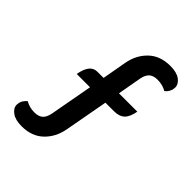

<svg xmlns="http://www.w3.org/2000/svg" viewBox="-236 -836 1102 1102"><g transform="rotate(45 315.0 -284.5)"><path d="M28 72Q28 66 29 63Q30 49 38.5 35.5Q47 22 59 13Q90 32 131 32Q164 32 182 16.5Q200 1 207 -34L255 -296H147Q163 -389 221 -389H272L299 -540Q313 -614 363 -661.5Q413 -709 495 -709Q547 -709 574.5 -688.5Q602 -668 602 -641Q602 -635 601 -632Q600 -618 592 -604.5Q584 -591 572 -582Q540 -601 499 -601Q466 -601 448 -585.5Q430 -570 423 -535L397 -389H546Q537 -339 514.5 -317.5Q492 -296 449 -296H380L331 -29Q317 45 267 92.5Q217 140 135 140Q84 140 56 119.5Q28 99 28 72Z"/></g></svg>

Font: K2D
Style: Bold
Weight: 700
Designer: Katatrad Aksorn Co.,Ltd.
Foundry: Cadson Demak Co.,Ltd.
Version: Version 1.000; ttfautohint (v1.6)